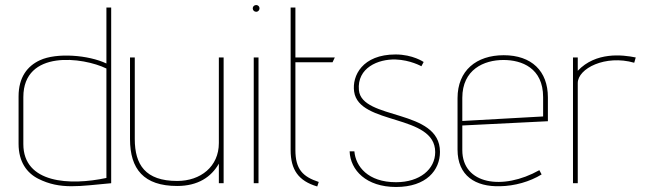

<svg xmlns="http://www.w3.org/2000/svg" viewBox="-20 -730 2574 765"><path d="M404 -21C259 10 73 1 73 -156V-343C73 -534 312 -502 404 -457ZM404 -477C333 -511 205 -521 139 -490C89 -467 54 -422 54 -346V-157C54 -85 87 -41 132 -18C221 27 298 11 423 0V-700H404Z M871 0V-501H852V-160C852 -66 779 -9 686 -9C559 -9 517 -74 517 -176V-501H498V-176C498 -56 553 11 686 11C769 11 822 -25 852 -78V0Z M1001 -683C1008 -683 1014 -689 1014 -697C1014 -704 1008 -710 1001 -710C993 -710 987 -704 987 -697C987 -689 993 -683 1001 -683ZM1010 0V-501H991V0Z M1250 -5C1186 -26 1157 -56 1157 -132V-482H1305L1314 -501H1157V-700H1138V-132C1138 -54 1169 -9 1244 13Z M1373 -127C1376 -52 1439 15 1558 15C1679 15 1733 -52 1733 -125C1733 -298 1421 -250 1410 -371C1402 -460 1487 -495 1556 -493C1615 -491 1659 -466 1659 -466L1668 -483C1668 -483 1625 -513 1556 -513C1424 -513 1382 -428 1391 -365C1410 -230 1714 -277 1714 -124C1714 -56 1653 -4 1558 -4C1446 -4 1397 -67 1392 -127Z M2144 -266 1822 -248V-340C1822 -453 1908 -491 1986 -491C2059 -491 2144 -459 2144 -343ZM2129 -52C1983 30 1822 5 1822 -132V-230L2163 -247V-342C2163 -447 2098 -510 1987 -510C1878 -510 1803 -449 1803 -339V-134C1803 -30 1874 15 1973 12C2030 11 2091 -6 2138 -35Z M2282 0V-399C2282 -457 2392 -513 2507 -480L2513 -501C2460 -512 2354 -524 2282 -448V-501H2263V0Z"/></svg>

Font: Advent Pro
Style: Thin
Weight: 100
Designer: Andreas Kalpakidis
Foundry: Andreas Kalpakidis
Version: Version 2.002 2007